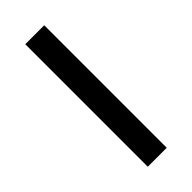

<svg xmlns="http://www.w3.org/2000/svg" viewBox="-185 -566 595 595"><g transform="rotate(-45 112.5 -268.5)"><path d="M154 0H71V-537H154Z"/></g></svg>

Font: Noto Sans Ethiopic Cond
Style: Regular
Weight: 400
Width: 3
Designer: Monotype Design Team
Foundry: Monotype Imaging Inc.
Version: Version 2.102; ttfautohint (v1.8.4.7-5d5b)